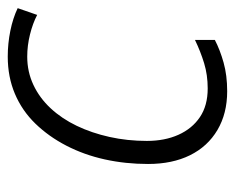

<svg xmlns="http://www.w3.org/2000/svg" viewBox="-74 -508 592 483"><g transform="rotate(-90 221.5 -266.0)"><path d="M234 10Q178 10 136.5 -14.5Q95 -39 73 -83.5Q51 -128 51 -189Q51 -246 62.5 -298Q74 -350 97 -394.5Q120 -439 152.5 -472.5Q185 -506 227.5 -524Q270 -542 321 -542Q354 -542 386 -535.5Q418 -529 443 -517L426 -468Q405 -479 377 -486Q349 -493 321 -493Q283 -493 250 -477.5Q217 -462 191 -434Q165 -406 147 -368.5Q129 -331 119 -286Q109 -241 109 -192Q109 -147 124.5 -112.5Q140 -78 169 -58.5Q198 -39 241 -39Q275 -39 304.5 -48Q334 -57 363 -71V-21Q338 -8 306 1Q274 10 234 10Z"/></g></svg>

Font: Noto Sans Display Light
Style: Italic
Weight: 300
Italic angle: -12°
Designer: Monotype Design Team
Foundry: Monotype Imaging Inc.
Version: Version 2.003